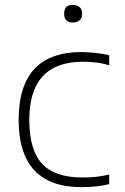

<svg xmlns="http://www.w3.org/2000/svg" viewBox="-20 -764 518 793"><path d="M317 9Q57 9 57 -269Q57 -549 317 -549Q342 -549 374 -545.5Q406 -542 431 -536V-494Q407 -502 379 -505.5Q351 -509 323 -509Q101 -509 101 -269Q101 -145 153.5 -88Q206 -31 320 -31Q350 -31 375 -33.5Q400 -36 431 -43V-4Q411 2 379.5 5.5Q348 9 317 9ZM281 -671Q264 -671 254.5 -679.5Q245 -688 245 -707Q245 -727 254.5 -735.5Q264 -744 281 -744Q296 -744 307.5 -735.5Q319 -727 319 -707Q319 -687 307.5 -679Q296 -671 281 -671Z"/></svg>

Font: Encode Sans Wide
Style: Thin
Weight: 100
Designer: Pablo Impallari, Andres Torresi
Foundry: Pablo Impallari, Andres Torresi
Version: Version 1.000; ttfautohint (v1.00) -l 8 -r 50 -G 200 -x 14 -